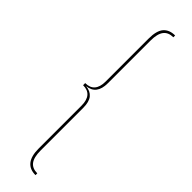

<svg xmlns="http://www.w3.org/2000/svg" viewBox="-318 -801 904 904"><g transform="rotate(45 134.0 -349.0)"><path d="M196 -802Q163 -802 147 -781Q131 -760 131 -715V-431Q131 -355 68 -349Q99 -346 115 -326.5Q131 -307 131 -267V17Q131 62 147 83Q163 104 196 104V116Q118 116 118 17V-268Q118 -342 55 -342V-356Q118 -356 118 -430V-715Q118 -768 138 -791Q158 -814 196 -814Z"/></g></svg>

Font: Fira Sans Compressed Hair
Style: Regular
Weight: 100
Width: 1
Designer: bBox Type GmbH & Carrois Corporate GbR & Edenspiekermann AG
Foundry: bBox Type GmbH & Carrois Corporate GbR & Edenspiekermann AG
Version: Version 4.301